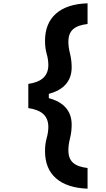

<svg xmlns="http://www.w3.org/2000/svg" viewBox="-20 -960 640 1160"><path d="M509 -815Q448 -808 420.5 -782.5Q393 -757 393 -708Q393 -676 403 -636Q413 -596 413 -553Q413 -492 378 -451.5Q343 -411 275 -393V-380H151V-453Q213 -462 242.5 -490.5Q272 -519 272 -567Q272 -600 262 -635Q252 -670 252 -713Q252 -819 318 -877.5Q384 -936 509 -940ZM509 55V180Q384 175 318 117Q252 59 252 -47Q252 -90 262 -125.5Q272 -161 272 -193Q272 -242 242.5 -270Q213 -298 151 -307V-380H275V-367Q343 -349 378 -308.5Q413 -268 413 -207Q413 -164 403 -124.5Q393 -85 393 -52Q393 -3 420.5 22.5Q448 48 509 55Z"/></svg>

Font: Martian Mono Condensed SemiBold
Style: Regular
Weight: 600
Width: 3
Designer: Roman Shamin
Foundry: Evil Martians
Version: Version 1.000